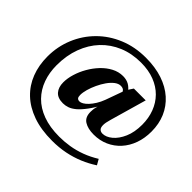

<svg xmlns="http://www.w3.org/2000/svg" viewBox="-190 -919 1268 1268"><g transform="rotate(45 443.5 -285.0)"><path d="M613 -94Q558.5 -94 525.2 -114.8Q492 -135.5 492 -185.5Q492 -196 493.2 -208Q494.5 -220 498 -232.5L513.5 -288L527 -287.5Q494 -228 466 -190.2Q438 -152.5 413.8 -132.2Q389.5 -112 367.2 -104.2Q345 -96.5 323 -96.5Q274 -96.5 250.5 -123.5Q227 -150.5 227 -196.5Q227 -234 239.8 -276.2Q252.5 -318.5 275.8 -359Q299 -399.5 330.2 -432.5Q361.5 -465.5 399 -485.2Q436.5 -505 477.5 -505Q510 -505 534.2 -491.2Q558.5 -477.5 579.5 -446.5L557 -413Q551 -428.5 541.8 -438.8Q532.5 -449 512 -449Q491.5 -449 470.2 -432.8Q449 -416.5 430.2 -389.8Q411.5 -363 396.8 -331.5Q382 -300 373.5 -269.8Q365 -239.5 365 -216Q365 -197.5 371.8 -190Q378.5 -182.5 392.5 -182.5Q403 -182.5 417.8 -191Q432.5 -199.5 448.2 -216.2Q464 -233 479 -257Q494 -281 505.5 -311.5L555.5 -450.5L586 -497H696.5L623.5 -242Q617.5 -221.5 615 -207.8Q612.5 -194 612.5 -183.5Q612.5 -159 623 -149.2Q633.5 -139.5 649.5 -139.5Q682.5 -139.5 716 -167.2Q749.5 -195 771.8 -246Q794 -297 794 -367Q794 -428.5 774.2 -480.8Q754.5 -533 716.8 -571.2Q679 -609.5 624 -630.8Q569 -652 498.5 -652Q413 -652 343 -622.8Q273 -593.5 222.2 -539.8Q171.5 -486 143.8 -411.2Q116 -336.5 116 -245.5Q116 -176.5 137 -117.8Q158 -59 200.5 -15.5Q243 28 308.2 52.2Q373.5 76.5 462 76.5Q509 76.5 557.2 68.8Q605.5 61 654 43Q702.5 25 750 -4.5L772 34Q727 63.5 676.2 84.8Q625.5 106 568.5 117.5Q511.5 129 447.5 129Q344.5 129 267 101.5Q189.5 74 137.2 24.2Q85 -25.5 58.8 -93.5Q32.5 -161.5 32.5 -243Q32.5 -336.5 66.8 -419Q101 -501.5 163.5 -564.2Q226 -627 311.2 -662.2Q396.5 -697.5 498.5 -697.5Q586 -697.5 654.8 -674.5Q723.5 -651.5 771.5 -608.8Q819.5 -566 844.5 -507.8Q869.5 -449.5 869.5 -378.5Q869.5 -316 850.8 -264Q832 -212 797.5 -174Q763 -136 716 -115Q669 -94 613 -94Z"/></g></svg>

Font: Newsreader 24pt
Style: Bold
Weight: 700
Designer: Hugues Gentile
Foundry: Production Type
Version: Version 1.003